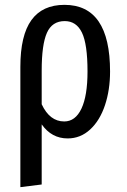

<svg xmlns="http://www.w3.org/2000/svg" viewBox="-20 -559 524 792"><path d="M434 -264Q434 -188 413 -125Q392 -62 352 -25Q312 12 259 12Q193 12 152 -46V202L64 213V-283Q64 -413 109.5 -476Q155 -539 246 -539Q434 -539 434 -264ZM341 -264Q341 -377 318 -424.5Q295 -472 247 -472Q195 -472 173.5 -423.5Q152 -375 152 -268V-129Q185 -58 245 -58Q291 -58 316 -111Q341 -164 341 -264Z"/></svg>

Font: Fira Sans Compressed
Style: Regular
Weight: 400
Width: 1
Designer: bBox Type GmbH & Carrois Corporate GbR & Edenspiekermann AG
Foundry: bBox Type GmbH & Carrois Corporate GbR & Edenspiekermann AG
Version: Version 4.301